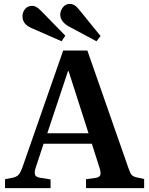

<svg xmlns="http://www.w3.org/2000/svg" viewBox="-20 -971 770 991"><path d="M6 0V-46L47 -54Q65 -58 75 -68Q85 -78 96 -108L306 -710H431L642 -106Q651 -79 659 -69Q667 -59 688 -55L724 -47V0H424V-46L474 -53Q493 -56 497.5 -67Q502 -78 494 -104L454 -229H205L165 -108Q157 -85 160.5 -70.5Q164 -56 190 -53L241 -45V0ZM224 -283H437L334 -604H331ZM478 -758 336 -834Q291 -859 291 -896Q291 -915 304.5 -933Q318 -951 341 -951Q352 -951 363 -945Q374 -939 387 -923L499 -785ZM298 -758 143 -826Q96 -846 96 -887Q96 -908 109.5 -924.5Q123 -941 146 -941Q156 -941 166.5 -935.5Q177 -930 191 -916L317 -787Z"/></svg>

Font: Literata 36pt SemiBold
Style: Regular
Weight: 600
Designer: Latin by Veronika Burian and Jose Scaglione. Greek by Irene Vlachou. Cyrillic by Vera Evstafieva.
Foundry: TypeTogether
Version: Version 3.002